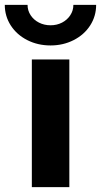

<svg xmlns="http://www.w3.org/2000/svg" viewBox="-47 -770 416 790"><path d="M84 -525.4H238.3V0H84ZM-27.3 -750H66.4Q66.4 -726.6 79.1 -707.3Q91.8 -688 113.3 -677Q134.8 -666 161.1 -666Q187 -666 208.3 -677Q229.5 -688 242.2 -707.3Q254.9 -726.6 254.9 -750H348.6Q348.6 -703.6 324 -665.3Q299.3 -627 256.1 -605Q212.9 -583 161.1 -583Q108.4 -583 65.2 -605Q22 -627 -2.7 -665.3Q-27.3 -703.6 -27.3 -750Z"/></svg>

Font: Reddit Sans Fudge ExtraBold
Style: Regular
Weight: 800
Designer: Stephen Hutchings
Foundry: Reddit
Version: Version 1.011